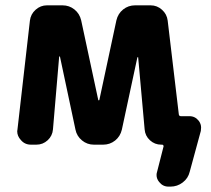

<svg xmlns="http://www.w3.org/2000/svg" viewBox="-20 -566 797 724"><path d="M350.6 -188.5Q351.6 -187.5 352.5 -187.5Q353.5 -187.5 354.5 -188.5L418.9 -489.3Q424.8 -514.6 444.3 -530.3Q463.9 -545.9 489.3 -545.9H547.9Q572.3 -545.9 590.8 -529.3Q609.4 -512.7 612.3 -488.3L654.3 -134.8Q655.3 -127.9 662.1 -127.9H694.3Q715.8 -127.9 729.5 -110.4Q738.3 -98.6 738.3 -85Q738.3 -78.1 737.3 -72.3L695.3 82Q689.5 106.4 668.9 122.1Q648.4 137.7 623 137.7H615.2Q593.8 137.7 580.1 120.1Q570.3 108.4 570.3 93.8Q570.3 87.9 572.3 82L596.7 -13.7Q597.7 -15.6 595.7 -18.1Q593.8 -20.5 591.8 -20.5H587.9Q563.5 -20.5 545.4 -37.1Q527.3 -53.7 525.4 -78.1L501 -349.6Q501 -350.6 500 -350.6Q499 -350.6 498 -349.6L439.5 -77.1Q433.6 -51.8 414.1 -36.1Q394.5 -20.5 369.1 -20.5H334Q308.6 -20.5 289.1 -36.6Q269.5 -52.7 264.6 -77.1L206.1 -352.5Q205.1 -353.5 204.1 -353Q203.1 -352.5 203.1 -352.5L179.7 -78.1Q177.7 -53.7 159.7 -37.1Q141.6 -20.5 117.2 -20.5H96.7Q73.2 -20.5 58.6 -38.1Q44.9 -52.7 44.9 -71.3Q44.9 -74.2 45.9 -78.1L92.8 -488.3Q95.7 -512.7 114.3 -529.3Q132.8 -545.9 157.2 -545.9H215.8Q241.2 -545.9 260.7 -530.3Q280.3 -514.6 286.1 -489.3Z"/></svg>

Font: Gen Jyuu Gothic P Bold
Style: Bold
Weight: 700
Designer: [Source Han Sans]
Ryoko NISHIZUKA  (kana & ideographs); Paul D. Hunt (Latin, Greek & Cyrillic); Wenlong ZHANG  (bopomofo
Version: Version 1.002.20150607